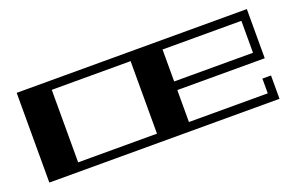

<svg xmlns="http://www.w3.org/2000/svg" viewBox="-66 -706 1450 943"><g transform="rotate(-20 659.0 -234.5)"><path d="M60 -469H1263V-212H806V-45H1218V-122H1263V0H60ZM639 -424H227V-45H639ZM806 -424V-257H1218V-424Z"/></g></svg>

Font: Geostar Fill
Style: Regular
Weight: 400
Designer: Joe Prince
Foundry: Joe Prince
Version: Version 1.002